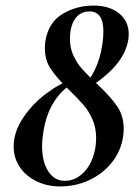

<svg xmlns="http://www.w3.org/2000/svg" viewBox="-20 -656 494 689"><path d="M29 -130Q29 -182 62.5 -232.5Q96 -283 145.5 -320Q195 -357 241 -372L247 -361Q156 -308 136 -185Q131 -155 131 -132Q131 -76 153 -41.5Q175 -7 213 -7Q252 -7 283 -40Q314 -73 323 -131Q325 -151 325 -160Q325 -197 312 -227Q299 -257 280 -279Q261 -301 229 -332Q184 -376 162.5 -408Q141 -440 141 -483Q141 -500 143 -509Q154 -576 204.5 -606Q255 -636 315 -636Q373 -636 407.5 -608Q442 -580 442 -533Q442 -520 439 -506Q428 -455 385.5 -410.5Q343 -366 283 -333L277 -342Q333 -402 347 -495Q351 -519 351 -544Q351 -615 301 -615Q268 -615 249.5 -588.5Q231 -562 231 -516Q231 -483 244 -455.5Q257 -428 275.5 -407.5Q294 -387 327 -356Q375 -311 399.5 -276Q424 -241 424 -193Q424 -178 421 -161Q412 -110 379.5 -70.5Q347 -31 299 -9Q251 13 196 13Q149 13 111 -5.5Q73 -24 51 -56.5Q29 -89 29 -130Z"/></svg>

Font: Cormorant Infant
Style: Bold Italic
Weight: 700
Italic angle: -10°
Designer: Christian Thalmann (Catharsis Fonts)
Foundry: Catharsis Fonts
Version: Version 4.000